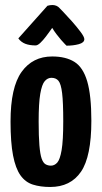

<svg xmlns="http://www.w3.org/2000/svg" viewBox="-20 -735 406 765"><path d="M180 10Q141 10 111 0.5Q81 -9 61.5 -36.5Q42 -64 32 -115.5Q22 -167 22 -251Q22 -387 66 -448.5Q110 -510 188 -510Q242 -510 276.5 -488.5Q311 -467 327.5 -411Q344 -355 344 -254Q344 -111 302.5 -50.5Q261 10 180 10ZM183 -75Q197 -75 208 -87Q219 -99 225.5 -137Q232 -175 232 -252Q232 -327 227.5 -364Q223 -401 213 -413Q203 -425 185 -425Q170 -425 158.5 -412Q147 -399 140.5 -361.5Q134 -324 134 -251Q134 -192 137 -156Q140 -120 146 -103Q152 -86 161.5 -80.5Q171 -75 183 -75ZM245 -553Q245 -553 238.5 -559.5Q232 -566 223 -576.5Q214 -587 204.5 -599.5Q195 -612 188 -624Q188 -624 181 -614Q174 -604 163 -589.5Q152 -575 141 -564.5Q130 -554 122 -554Q98 -554 81 -560.5Q64 -567 53 -582L169 -712Q179 -715 189 -715Q197 -715 204.5 -712Q212 -709 218 -702Q218 -702 233 -686.5Q248 -671 267 -649.5Q286 -628 301 -608Q316 -588 316 -579Q316 -565 294 -559Q272 -553 245 -553Z"/></svg>

Font: Yanone Kaffeesatz SemiBold
Style: Regular
Weight: 600
Designer: Yanone (Cyrillic: Daniel Pouzeot, Huerta Tipografica, and Cyreal)
Foundry: Yanone
Version: Version 2.003